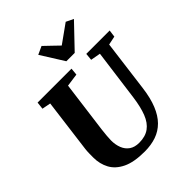

<svg xmlns="http://www.w3.org/2000/svg" viewBox="-272 -1148 1309 1309"><g transform="rotate(-45 382.0 -493.5)"><path d="M694 -678 646 -306Q635 -220 610.5 -159.8Q586 -99.5 548.8 -62Q511.5 -24.5 461.5 -7.2Q411.5 10 349.5 10Q247 10 186.5 -19.2Q126 -48.5 99.2 -98.2Q72.5 -148 72.5 -209Q72.5 -228 72.8 -248.2Q73 -268.5 75.5 -290L125.5 -678L63 -690L69 -743H396L391 -691L297.5 -678L248.5 -304Q245 -275 242.8 -249.2Q240.5 -223.5 240.5 -206Q240.5 -164.5 253.8 -131Q267 -97.5 294.8 -78.2Q322.5 -59 365.5 -59Q425.5 -59 463.5 -86.8Q501.5 -114.5 523 -169.5Q544.5 -224.5 555.5 -306.5L605 -678L533.5 -691L538.5 -743H764L757 -691ZM407 -803.5 302.5 -970 361 -997Q386 -973 411 -949.2Q436 -925.5 460.5 -901.5Q494 -925.5 527.2 -949.2Q560.5 -973 594 -997L647.5 -971L487.5 -803.5Z"/></g></svg>

Font: Merriweather 20pt Black
Style: Italic
Weight: 900
Italic angle: -7.8°
Version: Version 2.101